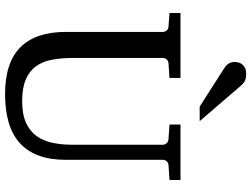

<svg xmlns="http://www.w3.org/2000/svg" viewBox="-136 -832 984 752"><g transform="rotate(90 356.0 -456.0)"><path d="M627 -624Q616.2 -623 611.1 -616.2Q606 -609.4 606 -602.1V-222.2Q606 -160.6 589.4 -115.7Q572.8 -70.8 540.3 -41.5Q507.8 -12.2 459.7 2Q411.6 16.1 349.1 16.1Q225.1 16.1 165 -43.9Q105 -104 105 -222.2V-602.1Q105 -609.4 99.9 -616.2Q94.7 -623 84 -624L30.8 -627.9V-670.9H285.2V-627.9L228 -624Q217.3 -623 212.2 -616.2Q207 -609.4 207 -602.1V-248Q207 -204.1 213.9 -167.7Q220.7 -131.3 239.3 -105.5Q257.8 -79.6 290.8 -65.2Q323.7 -50.8 376 -50.8Q427.7 -50.8 460.9 -65.9Q494.1 -81.1 513.2 -107.7Q532.2 -134.3 539.6 -170.4Q546.9 -206.5 546.9 -248V-602.1Q546.9 -609.4 541.3 -616.2Q535.6 -623 524.9 -624L467.8 -627.9V-670.9H685.1V-627.9ZM397.5 -746.1 245.6 -843.3Q234.9 -850.1 228.8 -859.9Q222.7 -869.6 222.7 -883.3Q222.7 -891.1 225.1 -899.2Q227.5 -907.2 232.9 -913.6Q238.3 -919.9 247.1 -924.1Q255.9 -928.2 268.6 -928.2Q279.3 -928.2 286.6 -926.5Q293.9 -924.8 299.8 -921.4Q305.7 -918 310.5 -912.8Q315.4 -907.7 320.8 -901.4L454.6 -746.1Z"/></g></svg>

Font: Charis SIL APac
Style: Regular
Weight: 400
Foundry: SIL International
Version: Version 5.000